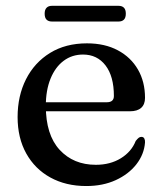

<svg xmlns="http://www.w3.org/2000/svg" viewBox="-20 -628 558 660"><path d="M478.5 -291.5Q478.5 -269 465.2 -257.2Q452 -245.5 427 -245.5H107.5V-276.5H347Q371.5 -276.5 371.5 -298Q371.5 -365.5 342.8 -403Q314 -440.5 265.5 -440.5Q227.5 -440.5 198.8 -419Q170 -397.5 153.8 -357.8Q137.5 -318 137.5 -264Q137.5 -164.5 185 -113Q232.5 -61.5 309.5 -61.5Q359 -61.5 395.5 -84Q432 -106.5 446.5 -143.5Q453 -151.5 457 -154.5Q461 -157.5 466 -157.5Q473 -157.5 476 -152Q479 -146.5 478.5 -138.5Q475.5 -97.5 448.8 -63.2Q422 -29 377.8 -8.8Q333.5 11.5 276.5 11.5Q206.5 11.5 153.2 -17.8Q100 -47 70.2 -100.5Q40.5 -154 40.5 -225.5Q40.5 -298.5 69.5 -355.8Q98.5 -413 152 -446Q205.5 -479 279 -479Q340.5 -479 385.2 -455Q430 -431 454.2 -389Q478.5 -347 478.5 -291.5ZM133.5 -581Q133.5 -594.5 140 -601.2Q146.5 -608 158.5 -608H387.5Q399.5 -608 406 -601.5Q412.5 -595 412.5 -581Q412.5 -567 406 -560.5Q399.5 -554 387.5 -554H158.5Q146.5 -554 140 -560.5Q133.5 -567 133.5 -581Z"/></svg>

Font: Fraunces 18pt
Style: Regular
Weight: 400
Version: Version 1.000;[b76b70a41]